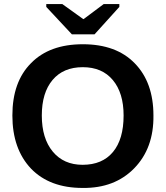

<svg xmlns="http://www.w3.org/2000/svg" viewBox="-20 -916 818 946"><path d="M736 -347Q738 -186 641.5 -87Q545 12 387 10Q225 10 133 -85Q41 -182 41 -347Q41 -513 133 -605Q224 -698 388 -698Q553 -698 644 -604Q736 -510 736 -347ZM589 -347Q589 -458 536 -521.5Q483 -585 388 -585Q292 -585 239 -522Q186 -459 186 -347Q186 -234 240 -169Q294 -104 387 -104Q484 -104 536.5 -167Q589 -230 589 -347ZM568 -882 446 -747H334L208 -882V-896H287L390 -822H392L491 -896H568Z"/></svg>

Font: Libra Sans
Style: Bold
Weight: 700
Foundry: Context Ltd
Version: Version 1.000